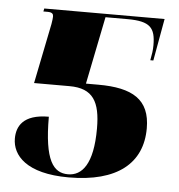

<svg xmlns="http://www.w3.org/2000/svg" viewBox="-45 -578 588 631"><g transform="rotate(5 249.5 -263.0)"><path d="M204 10C365 10 446 -58 446 -173C446 -268 388 -302 275 -302H234L279 -525H352C427 -525 444 -504 444 -447C444 -430 442 -418 438 -397H448L473 -536H76L74 -526H88C104 -526 107 -520 107 -512C107 -507 106 -499 104 -487L64 -289H181C259 -289 283 -246 283 -158C283 -40 247 0 201 0C153 0 122 -38 122 -183C36 -183 17 -141 17 -102C17 -47 64 10 204 10Z"/></g></svg>

Font: Noto Serif Display SemiCondensed ExtraBold
Style: Italic
Weight: 800
Width: 4
Italic angle: -12°
Designer: Monotype Design Team
Foundry: Monotype Imaging Inc.
Version: Version 2.009